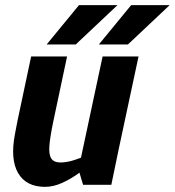

<svg xmlns="http://www.w3.org/2000/svg" viewBox="-20 -720 681 748"><path d="M48.3 -250H188.3Q176 -192 172.7 -155.8Q169.3 -119.7 179.3 -103.3Q189.3 -87 216 -87L156 8Q82 8 50.7 -45.5Q19.3 -99 38.3 -198ZM442.7 -140 285.7 -60 379.7 -500H519.7ZM188.3 -250H48.3L101.3 -500H241.3ZM285.7 -60 442.7 -140 413.7 0H303.7ZM388.3 -150 398 -146.7Q398 -146.7 383.7 -131Q369.3 -115.3 344.5 -92.3Q319.7 -69.3 288.3 -46.3Q257 -23.3 222.5 -7.7Q188 8 155 8L215 -87Q240 -87 269.7 -96.5Q299.3 -106 326.2 -118.5Q353 -131 370.7 -140.5Q388.3 -150 388.3 -150ZM437.7 -700 275 -546.7H161.7L287.7 -700ZM641 -700 478.3 -546.7H365L491 -700Z"/></svg>

Font: Epunda Sans Light
Style: Italic
Weight: 300
Italic angle: -12.0243°
Designer: Simon Atzbach
Foundry: typofactur
Version: Version 2.204